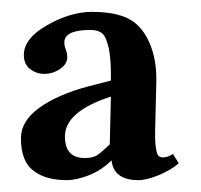

<svg xmlns="http://www.w3.org/2000/svg" viewBox="-20 -661 337 322"><path d="M166 -525.9Q166.5 -561 162.4 -580.1Q158.2 -599.1 151.4 -605Q144.5 -610.8 131.8 -610.8Q87.9 -610.8 87.9 -589.8Q87.9 -584 90.3 -577.9Q92.8 -571.8 92.8 -564.9Q92.8 -553.7 80.8 -545.4Q68.8 -537.1 54.2 -537.1Q41 -537.1 30.5 -545.2Q20 -553.2 20 -568.8Q20 -596.7 59.3 -618.9Q98.6 -641.1 133.8 -641.1Q184.6 -641.1 207 -622.1Q223.6 -608.4 233.2 -583Q242.7 -557.6 242.2 -523.9L240.2 -443.8Q239.7 -423.3 241.5 -412.6Q243.2 -401.9 246.1 -399.4Q249 -397 253.9 -397Q261.2 -397 270 -402.8L279.8 -387.2Q267.1 -376 246.6 -367.4Q226.1 -358.9 211.9 -358.9Q170.9 -358.9 167 -392.1Q150.4 -375.5 129.4 -367.2Q108.4 -358.9 91.8 -358.9Q57.1 -358.9 37.1 -374Q15.1 -389.6 15.1 -429.2Q15.1 -458 45.9 -480.2Q76.7 -502.4 127.9 -516.1ZM164.1 -418.9 166 -499Q88.9 -474.1 88.9 -432.1Q88.9 -396 122.1 -396Q134.8 -396 141.8 -400.1Q148.9 -404.3 164.1 -418.9Z"/></svg>

Font: Linux Libertine G
Style: Bold
Weight: 700
Designer: Philipp H. Poll
Foundry: Philipp H. Poll
Version: Version 5.0.3